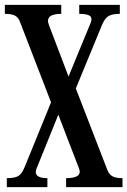

<svg xmlns="http://www.w3.org/2000/svg" viewBox="-24 -770 524 790"><path d="M-4 -713V-750H228V-713Q160 -713 177 -668L258 -455L349 -676Q357 -696 346 -704.5Q335 -713 302 -713V-750H469V-713Q437 -713 422 -703.5Q407 -694 396 -668L288 -406L418 -70Q425 -52 439 -44.5Q453 -37 480 -37V0H248V-37Q317 -37 301 -77L216 -298L127 -78Q110 -37 171 -37V0H4V-37Q38 -37 52.5 -46.5Q67 -56 78 -84L186 -349L59 -678Q52 -698 38 -705.5Q24 -713 -4 -713Z"/></svg>

Font: Girassol
Style: Regular
Weight: 400
Width: 3
Designer: Liam Spradlin
Version: Version 1.004